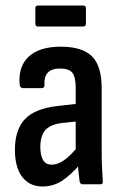

<svg xmlns="http://www.w3.org/2000/svg" viewBox="-20 -667 439 695"><path d="M278 0Q271 0 268 -11Q266 -25 263.5 -51.5Q261 -78 261 -98L254 -118V-348Q254 -388 242 -403.5Q230 -419 197 -419Q137 -419 141 -359Q141 -348 131 -348H63Q52 -348 51 -363Q46 -427 84.5 -462.5Q123 -498 200 -498Q278 -498 313 -463Q348 -428 348 -348V-123Q348 -83 349.5 -56.5Q351 -30 352 -12Q354 0 344 0ZM134 8Q87 8 60.5 -26.5Q34 -61 34 -125Q34 -197 70.5 -236Q107 -275 194 -284L265 -292V-228L206 -222Q163 -217 144.5 -196.5Q126 -176 126 -135Q126 -104 136 -87.5Q146 -71 167 -71Q189 -71 212 -87Q235 -103 269 -144L273 -76Q236 -33 204.5 -12.5Q173 8 134 8ZM118 -571Q108 -571 108 -581V-638Q108 -647 118 -647H281Q291 -647 291 -638V-581Q291 -571 281 -571Z"/></svg>

Font: Sofia Sans Condensed SemiBold
Style: Regular
Weight: 600
Designer: Botio Nikoltchev, Ani Petrova
Foundry: lettersoup
Version: Version 4.101